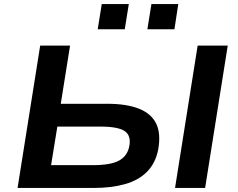

<svg xmlns="http://www.w3.org/2000/svg" viewBox="-20 -931 1181 951"><path d="M67 0 179 -705H327L281 -417H511Q607 -417 668.5 -392.5Q730 -368 754 -318Q778 -268 763 -187Q749 -121 707.5 -79.5Q666 -38 599 -19Q532 0 443 0ZM233 -113H440Q527 -113 568.5 -135Q610 -157 620 -205Q631 -258 598.5 -281Q566 -304 477 -304H264ZM847 0 959 -705H1108L996 0ZM710 -786 730 -911H863L844 -786ZM464 -786 484 -911H618L598 -786Z"/></svg>

Font: Nunito Sans 10pt Expanded
Style: Bold Italic
Weight: 700
Width: 7
Italic angle: -9°
Designer: Vernon Adams
Foundry: Vernon Adams
Version: Version 3.101;gftools[0.9.27]